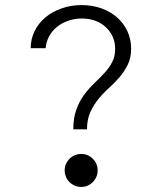

<svg xmlns="http://www.w3.org/2000/svg" viewBox="-20 -730 640 757"><path d="M269 -220H323Q323 -259 336 -287.5Q349 -316 368 -339.5Q387 -363 410 -383.5Q433 -404 452 -426.5Q471 -449 484 -475.5Q497 -502 497 -538Q497 -575 482.5 -606.5Q468 -638 442 -661Q416 -684 380 -697Q344 -710 302 -710Q260 -710 223 -697Q186 -684 159 -661.5Q132 -639 116.5 -607.5Q101 -576 101 -540H160Q162 -565 173.5 -586.5Q185 -608 204 -623.5Q223 -639 248.5 -648Q274 -657 302 -657Q361 -657 397.5 -622.5Q434 -588 434 -537Q434 -507 422 -484.5Q410 -462 391.5 -442Q373 -422 351.5 -401.5Q330 -381 311.5 -356Q293 -331 281 -298Q269 -265 269 -220ZM235 -58Q235 -45 240 -33Q245 -21 254 -12Q263 -3 275 2Q287 7 300 7Q314 7 325.5 2Q337 -3 346 -12Q355 -21 360 -33Q365 -45 365 -58Q365 -85 346 -104Q327 -123 300 -123Q287 -123 275 -118Q263 -113 254 -104Q245 -95 240 -83.5Q235 -72 235 -58Z"/></svg>

Font: CommitMonoV142 ExtLt
Style: Regular
Weight: 200
Monospace: yes
Designer: Eigil Nikolajsen
Foundry: Eigil Nikolajsen
Version: Version 1.142